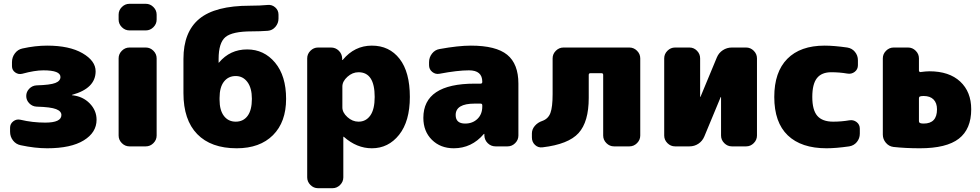

<svg xmlns="http://www.w3.org/2000/svg" viewBox="-20 -770 5157 1010"><path d="M360 -269Q416 -263 452 -226Q488 -189 488 -140Q488 -73 420.5 -31.5Q353 10 228 10Q164 10 89 -6Q64 -11 48.5 -31Q33 -51 33 -77V-98Q33 -119 50 -132Q67 -145 88 -140Q151 -125 218 -125Q303 -125 303 -165Q303 -185 275 -196Q247 -207 173 -209Q150 -210 134 -226.5Q118 -243 118 -265Q118 -287 134 -303.5Q150 -320 173 -321Q244 -323 271 -333.5Q298 -344 298 -365Q298 -400 208 -400Q163 -400 97 -382Q77 -377 60 -389Q43 -401 43 -422V-443Q43 -469 58.5 -489.5Q74 -510 98 -515Q166 -530 228 -530Q345 -530 414 -490Q483 -450 483 -395Q483 -305 359 -271Q358 -271 358 -270Q358 -269 360 -269Z M747 -520Q770 -520 787 -503Q804 -486 804 -463V-57Q804 -34 787 -17Q770 0 747 0H661Q638 0 621 -17Q604 -34 604 -57V-463Q604 -486 621 -503Q638 -520 661 -520ZM747 -750Q770 -750 787 -733Q804 -716 804 -693V-667Q804 -644 787 -627Q770 -610 747 -610H661Q638 -610 621 -627Q604 -644 604 -667V-693Q604 -716 621 -733Q638 -750 661 -750Z M1220 -130Q1260 -130 1282.5 -160.5Q1305 -191 1305 -250Q1305 -307 1281.5 -338.5Q1258 -370 1220 -370Q1181 -370 1158 -340.5Q1135 -311 1135 -255V-245Q1135 -190 1158 -160Q1181 -130 1220 -130ZM1280 -510Q1369 -510 1427 -440.5Q1485 -371 1485 -250Q1485 -128 1416 -59Q1347 10 1225 10Q1090 10 1017.5 -64.5Q945 -139 945 -280V-460Q945 -602 1028.5 -671Q1112 -740 1295 -740Q1348 -740 1389 -744Q1411 -746 1428 -731Q1445 -716 1445 -693V-672Q1445 -648 1429 -629Q1413 -610 1389 -608Q1349 -605 1305 -605Q1202 -605 1166 -575Q1130 -545 1130 -460V-440H1131L1132 -441Q1190 -510 1280 -510Z M1866 -130Q1905 -130 1928 -162.5Q1951 -195 1951 -260Q1951 -390 1866 -390Q1834 -390 1807.5 -366Q1781 -342 1781 -315V-205Q1781 -178 1807.5 -154Q1834 -130 1866 -130ZM1936 -530Q2028 -530 2082 -460.5Q2136 -391 2136 -260Q2136 -132 2079.5 -61Q2023 10 1936 10Q1857 10 1789 -50Q1788 -51 1787 -51Q1786 -51 1786 -50V163Q1786 186 1769 203Q1752 220 1729 220H1653Q1630 220 1613 203Q1596 186 1596 163V-463Q1596 -486 1613 -503Q1630 -520 1653 -520H1721Q1745 -520 1762 -503.5Q1779 -487 1780 -463V-455Q1780 -454 1781 -454Q1782 -454 1783 -455Q1845 -530 1936 -530Z M2517 -210V-216Q2517 -225 2508 -225H2477Q2377 -225 2377 -165Q2377 -120 2427 -120Q2466 -120 2491.5 -144.5Q2517 -169 2517 -210ZM2457 -530Q2589 -530 2648 -482Q2707 -434 2707 -330V-57Q2707 -34 2690 -17Q2673 0 2650 0H2587Q2563 0 2546 -16.5Q2529 -33 2528 -57V-65Q2528 -66 2527 -66Q2526 -66 2525 -65Q2461 10 2367 10Q2297 10 2252 -34.5Q2207 -79 2207 -150Q2207 -330 2477 -330H2508Q2517 -330 2517 -339V-340Q2517 -400 2447 -400Q2387 -400 2292 -382Q2271 -378 2254 -391.5Q2237 -405 2237 -427V-443Q2237 -468 2252.5 -488Q2268 -508 2292 -512Q2391 -530 2457 -530Z M3291 -520Q3314 -520 3331 -503Q3348 -486 3348 -463V-57Q3348 -34 3331 -17Q3314 0 3291 0H3210Q3187 0 3170 -17Q3153 -34 3153 -57V-376Q3153 -385 3144 -385H3086Q3077 -385 3077 -376V-255Q3077 -129 3023.5 -70Q2970 -11 2834 5Q2811 8 2794.5 -7.5Q2778 -23 2778 -47V-68Q2778 -90 2793.5 -108Q2809 -126 2833 -134Q2864 -145 2875.5 -176Q2887 -207 2887 -275V-463Q2887 -486 2904 -503Q2921 -520 2944 -520Z M3905 -520Q3928 -520 3945 -503Q3962 -486 3962 -463V-57Q3962 -34 3945 -17Q3928 0 3905 0H3830Q3807 0 3790 -17Q3773 -34 3773 -57V-259L3772 -260L3771 -259L3685 -52Q3675 -28 3654 -14Q3633 0 3607 0H3531Q3508 0 3491 -17Q3474 -34 3474 -57V-463Q3474 -486 3491 -503Q3508 -520 3531 -520H3607Q3630 -520 3646.5 -503Q3663 -486 3663 -463V-261L3664 -260L3665 -261L3751 -468Q3761 -492 3782.5 -506Q3804 -520 3830 -520Z M4447 -137Q4469 -141 4486 -128Q4503 -115 4503 -93V-67Q4503 -42 4487.5 -23Q4472 -4 4447 0Q4377 10 4328 10Q4195 10 4124 -58Q4053 -126 4053 -260Q4053 -391 4121.5 -460.5Q4190 -530 4318 -530Q4367 -530 4437 -520Q4462 -516 4477.5 -497Q4493 -478 4493 -453V-427Q4493 -405 4476 -392Q4459 -379 4437 -383Q4396 -390 4353 -390Q4302 -390 4277.5 -359Q4253 -328 4253 -260Q4253 -191 4279.5 -160.5Q4306 -130 4363 -130Q4406 -130 4447 -137Z M4839 -120Q4909 -120 4909 -195Q4909 -228 4891 -246.5Q4873 -265 4839 -265Q4827 -265 4821 -263Q4814 -262 4814 -251V-134Q4814 -124 4822 -122Q4828 -120 4839 -120ZM4869 -395Q4973 -395 5031 -341Q5089 -287 5089 -195Q5089 -91 5024 -40.5Q4959 10 4819 10Q4743 10 4680 3Q4656 0 4640 -19Q4624 -38 4624 -62V-463Q4624 -486 4641 -503Q4658 -520 4681 -520H4757Q4780 -520 4797 -503Q4814 -486 4814 -463V-399Q4814 -396 4816.5 -393Q4819 -390 4822 -391Q4852 -395 4869 -395Z"/></svg>

Font: Rounded Mplus 1c Black
Style: Regular
Weight: 900
Version: Version 1.059.20150529